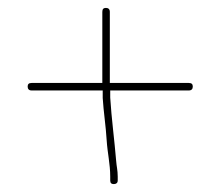

<svg xmlns="http://www.w3.org/2000/svg" viewBox="-20 -539 557 486"><path d="M268 -73C274 -73 278 -76 278 -82V-92C278 -108 275 -118 274 -132C270 -182 262 -241 259 -292V-310H458C465 -310 468 -314 468 -320C468 -326 465 -329 458 -329H258V-509C258 -516 254 -519 248 -519C242 -519 239 -516 239 -509V-329H60C53 -329 50 -326 50 -320C50 -314 53 -310 60 -310H240V-291C242 -257 248 -219 250 -184C252 -152 259 -124 259 -92V-82C259 -76 262 -73 268 -73Z"/></svg>

Font: Electronic
Style: ExThn
Weight: 100
Version: Version 1.011